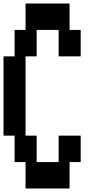

<svg xmlns="http://www.w3.org/2000/svg" viewBox="-20 -1050 540 1090"><path d="M125 20V-130H63V-280H0V-730H63V-880H125V-1030H375V-880H438V-730H313V-880H188V-730H125V-280H188V-130H313V-280H438V-130H375V20Z"/></svg>

Font: 2P VHS
Style: Regular
Weight: 400
Designer: CodeMan38
Foundry: CodeMan38
Version: Version 3.000